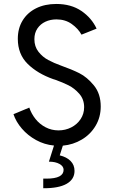

<svg xmlns="http://www.w3.org/2000/svg" viewBox="-20 -748 596 995"><path d="M220.7 177.7Q309.6 177.7 309.6 131.8Q309.6 113.8 288.6 101.8Q267.6 89.8 233.4 89.8L259.8 6.3Q210 1.5 167 -22.2Q124 -45.9 93.5 -81.3Q63 -116.7 49.8 -156.2L131.8 -190.4Q142.6 -158.2 164.1 -131.3Q185.5 -104.5 216.3 -88.4Q247.1 -72.3 283.2 -72.3Q318.4 -72.3 348.9 -87.6Q379.4 -103 397.7 -130.6Q416 -158.2 416 -192.4Q416 -233.4 390.9 -262Q365.7 -290.5 335.4 -305.7Q305.2 -320.8 265.6 -335L255.9 -337.9Q174.3 -366.7 123.3 -417Q72.3 -467.3 72.3 -546.9Q72.3 -601.1 97.2 -641.8Q122.1 -682.6 167.2 -705.1Q212.4 -727.5 271.5 -727.5Q348.6 -727.5 401.9 -691.2Q455.1 -654.8 480.5 -599.6L402.3 -568.4Q385.3 -599.6 351.8 -623.5Q318.4 -647.5 272.5 -647.5Q241.2 -647.5 215.3 -635.5Q189.5 -623.5 173.8 -600.3Q158.2 -577.1 158.2 -544.9Q158.2 -506.8 179.4 -479.7Q200.7 -452.6 230 -437Q259.3 -421.4 295.9 -408.2Q351.1 -388.7 391.1 -368.7Q431.2 -348.6 466.6 -305.4Q502 -262.2 502 -196.3Q502 -140.6 475.3 -95.9Q448.7 -51.3 403.8 -24.7Q358.9 2 305.7 6.8L289.6 57.1Q325.7 65.9 345.9 86.4Q366.2 106.9 366.2 137.7Q366.2 181.2 325.2 204.6Q284.2 228 204.1 227.5V177.7Z"/></svg>

Font: Reddit Sans Vanilla
Style: Regular
Weight: 400
Designer: Stephen Hutchings
Foundry: Reddit
Version: Version 1.013